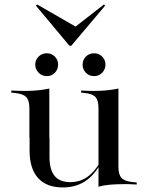

<svg xmlns="http://www.w3.org/2000/svg" viewBox="-20 -814 652 847"><path d="M197.6 -414.5V-207.3H109.7V-335.5Q109.7 -371 95.6 -385.9Q81.5 -400.8 43.5 -404L29.8 -405.6V-414.5Q50.8 -413.7 62.9 -413.3Q75 -412.9 89.5 -412.9Q121 -412.9 148.4 -415.7Q175.8 -418.5 197.6 -423.4ZM198.4 -207.3V-121Q198.4 -65.3 221 -37.9Q243.5 -10.5 290.3 -10.5Q337.9 -10.5 373.8 -39.9Q409.7 -69.4 438.7 -131.5L439.5 -125Q409.7 -54.8 364.9 -21Q320.2 12.9 257.3 12.9Q185.5 12.9 148 -28.6Q110.5 -70.2 110.5 -149.2V-207.3ZM414.5 0V-207.3H502.4V-78.2Q502.4 -43.5 516.5 -28.6Q530.6 -13.7 568.5 -10.5L583.1 -8.9V0Q562.1 -1.6 550 -1.6Q537.9 -1.6 523.4 -1.6Q491.9 -1.6 464.5 0.8Q437.1 3.2 414.5 9.7ZM502.4 -414.5V-207.3H414.5V-336.3Q414.5 -371.8 400.8 -386.3Q387.1 -400.8 350.8 -404L337.9 -405.6V-414.5Q358.9 -413.7 370.6 -413.3Q382.3 -412.9 396 -412.9Q425.8 -412.9 452.8 -415.7Q479.8 -418.5 502.4 -423.4ZM395.2 -478.2Q373.4 -478.2 358.9 -493.1Q344.4 -508.1 344.4 -529Q344.4 -550 358.9 -564.5Q373.4 -579 395.2 -579Q416.1 -579 430.6 -564.5Q445.2 -550 445.2 -529Q445.2 -508.1 430.6 -493.1Q416.1 -478.2 395.2 -478.2ZM186.3 -478.2Q165.3 -478.2 150.4 -493.1Q135.5 -508.1 135.5 -529Q135.5 -550 150.4 -564.5Q165.3 -579 186.3 -579Q207.3 -579 221.8 -564.5Q236.3 -550 236.3 -529Q236.3 -508.1 222.2 -493.1Q208.1 -478.2 186.3 -478.2ZM438.7 -794.4 443.5 -788.7 294.4 -612.1H286.3L138.7 -788.7L143.5 -794.4L333.1 -685.5L300 -686.3Z"/></svg>

Font: Playfair 144pt SemiExpanded Medium
Style: Regular
Weight: 500
Width: 6
Designer: Claus Eggers Sørensen
Foundry: Claus Eggers Sørensen
Version: Version 2.203